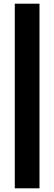

<svg xmlns="http://www.w3.org/2000/svg" viewBox="-20 -858 294 1040"><path d="M60.1 162V-838H193.9V162Z"/></svg>

Font: Atkinson Hyperlegible Next
Style: Regular
Weight: 400
Designer: Elliott Scott, Megan Eiswerth, Linus Boman, Theodore Petrosky, Letters from Sweden
Foundry: Applied Design Works, Letters from Sweden
Version: Version 2.001